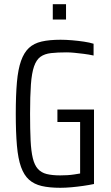

<svg xmlns="http://www.w3.org/2000/svg" viewBox="-20 -885 526 913"><path d="M267 8Q215 8 178.5 -0.5Q142 -9 118 -30.5Q94 -52 80 -91Q66 -130 60.5 -192.5Q55 -255 55 -344Q55 -433 60.5 -494.5Q66 -556 80 -595.5Q94 -635 117.5 -657Q141 -679 178 -687.5Q215 -696 268 -696Q294 -696 323 -693.5Q352 -691 379 -687Q406 -683 425 -677V-621Q402 -626 378 -629Q354 -632 333.5 -634Q313 -636 297 -636Q253 -636 222.5 -632.5Q192 -629 172.5 -615Q153 -601 142 -569.5Q131 -538 127 -483.5Q123 -429 123 -344Q123 -269 125.5 -217.5Q128 -166 136 -133Q144 -100 160 -82Q176 -64 202 -57.5Q228 -51 266 -51Q283 -51 300 -52Q317 -53 333 -55.5Q349 -58 361 -60V-305H253V-364H427V-10Q403 -5 375 -1Q347 3 319 5.5Q291 8 267 8ZM231 -792V-865H294V-792Z"/></svg>

Font: Saira Condensed
Style: Regular
Weight: 400
Width: 3
Designer: Hector Gatti with collaboration of the Omnibus-Type team
Foundry: Omnibus-Type
Version: Version 1.101